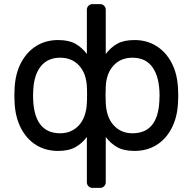

<svg xmlns="http://www.w3.org/2000/svg" viewBox="-20 -725 938 935"><path d="M50 -260 51 -292Q54 -365 82 -418.5Q110 -472 156.5 -501Q203 -530 263 -530Q315 -530 347 -512Q379 -494 403 -462V-678Q403 -689 411 -697Q419 -705 430 -705H468Q479 -705 487 -697Q495 -689 495 -678V-462Q519 -494 551 -512Q583 -530 635 -530Q695 -530 741.5 -501Q788 -472 816 -418.5Q844 -365 847 -292Q848 -282 848 -260Q848 -237 847 -227Q844 -155 816 -101Q788 -47 741.5 -18.5Q695 10 635 10Q583 10 550.5 -8.5Q518 -27 495 -58V163Q495 174 487 182Q479 190 468 190H430Q419 190 411 182Q403 174 403 163V-58Q380 -27 347.5 -8.5Q315 10 263 10Q203 10 156.5 -18.5Q110 -47 82 -101Q54 -155 51 -227ZM142 -288 141 -260Q141 -76 273 -76Q329 -76 364.5 -115Q400 -154 403 -224Q404 -234 404 -264Q404 -293 403 -303Q400 -368 365 -406Q330 -444 273 -444Q213 -444 179.5 -403Q146 -362 142 -288ZM625 -76Q748 -76 756 -232Q757 -242 757 -260Q757 -347 724 -395.5Q691 -444 625 -444Q568 -444 533 -406Q498 -368 495 -303L494 -264L495 -224Q498 -154 533.5 -115Q569 -76 625 -76Z"/></svg>

Font: Hezaedrus
Style: Regular
Weight: 400
Designer: Hubert & Fischer
Foundry: Hubert & Fischer
Version: Version 1.10;September 3, 2019;FontCreator 11.5.0.2425 64-bi